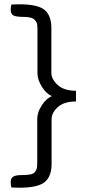

<svg xmlns="http://www.w3.org/2000/svg" viewBox="-20 -735 444 897"><path d="M223 -286Q198 -295 176.5 -328.5Q155 -362 155 -393V-592Q155 -612 153.5 -621.5Q152 -631 144 -640Q132 -656 92.5 -656Q53 -656 41.5 -663.5Q30 -671 30 -688.5Q30 -706 34 -714Q47 -715 70 -715Q157 -715 188.5 -688.5Q220 -662 220 -604V-395Q220 -365 249.5 -338Q279 -311 335 -311V-261Q279 -261 250 -234.5Q221 -208 221 -178V31Q221 89 189 115.5Q157 142 70 142Q47 142 34 141Q30 133 30 115.5Q30 98 41.5 90.5Q53 83 79.5 83Q106 83 121.5 80Q137 77 144 67.5Q151 58 152.5 49Q154 40 154 19V-180Q154 -211 176 -244Q198 -277 223 -286Z"/></svg>

Font: Overlock
Style: Regular
Weight: 400
Designer: Dario Muhafara
Foundry: Dario Manuel Muhafara
Version: Version 1.001